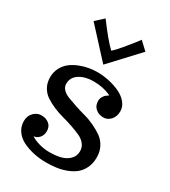

<svg xmlns="http://www.w3.org/2000/svg" viewBox="-198 -905 904 1018"><g transform="rotate(30 254.0 -396.5)"><path d="M38.6 0ZM253.9 -672.9Q271 -688 298.6 -720.9Q326.2 -753.9 345.7 -778.8L364.7 -804.2L413.1 -758.8L253.9 -587.9L93.8 -762.2L142.1 -806.2Q215.8 -707 253.9 -672.9ZM251 13.2Q212.9 13.2 177 5.9Q141.1 -1.5 109.1 -16.4Q77.1 -31.2 57.9 -57.9Q38.6 -84.5 38.6 -118.7Q38.6 -150.4 58.6 -170.9Q78.6 -191.4 105.5 -191.4Q132.8 -191.4 152.1 -176.3Q171.4 -161.1 171.4 -132.3Q171.4 -107.4 156.7 -91.1Q142.1 -74.7 123.5 -74.7Q142.1 -61 174.1 -52Q206.1 -43 238.3 -43Q275.9 -43 305.4 -50.3Q335 -57.6 356 -77.6Q377 -97.7 377 -128.9Q377 -152.3 362.5 -170.7Q348.1 -189 324.7 -199.7Q301.3 -210.4 271.2 -220.9Q241.2 -231.4 210 -239.5Q178.7 -247.6 148.7 -260.5Q118.7 -273.4 95.2 -289.1Q71.8 -304.7 57.4 -330.3Q43 -356 43 -389.2Q43 -422.4 57.4 -448.7Q71.8 -475.1 93.8 -491.5Q115.7 -507.8 144 -518.8Q172.4 -529.8 198.2 -533.9Q224.1 -538.1 248 -538.1Q283.2 -538.1 319.1 -530.3Q355 -522.5 386 -508.1Q417 -493.7 436.5 -470.2Q456.1 -446.8 456.1 -418.5Q456.1 -385.7 437.3 -365.5Q418.5 -345.2 393.1 -345.2Q365.2 -345.2 345.7 -362.1Q326.2 -378.9 326.2 -408.2Q326.2 -422.4 333.3 -434.1Q340.3 -445.8 346.2 -450.4Q352.1 -455.1 363.3 -462.4Q314.9 -485.8 253.9 -485.8Q203.6 -485.8 168.9 -463.9Q134.3 -441.9 134.3 -401.9Q134.3 -382.8 148.7 -367.9Q163.1 -353 186.8 -344Q210.4 -335 240.5 -325Q270.5 -314.9 302.2 -306.4Q334 -297.9 364 -283.4Q394 -269 417.7 -252Q441.4 -234.9 455.8 -207Q470.2 -179.2 470.2 -144Q470.2 -108.4 457.3 -80.6Q444.3 -52.7 423.3 -35.4Q402.3 -18.1 373.3 -6.8Q344.2 4.4 314.2 8.8Q284.2 13.2 251 13.2Z"/></g></svg>

Font: Trocchi
Style: Regular
Weight: 400
Designer: vernon adams
Version: Version 1.0; ttfautohint (v0.8) -l 6 -r 50 -G 100